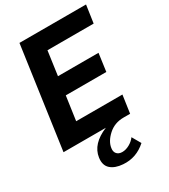

<svg xmlns="http://www.w3.org/2000/svg" viewBox="-239 -862 1088 1234"><g transform="rotate(-30 305.0 -245.0)"><path d="M587.9 -619.1H245.1L220.2 -440.9H521L502.9 -309.1H202.1L176.8 -131.8H520L501 0H452.1Q385.3 0 338.6 42.5Q292 85 286.1 131.8Q282.2 156.7 295.7 172.4Q309.1 188 335.9 188Q361.8 188 388.9 173.1Q416 158.2 433.1 134.8L470.2 199.2Q396 266.1 300.8 258.8Q242.7 254.9 210.9 226.6Q179.2 198.2 187 144Q200.2 49.8 320.8 0H6.8L112.8 -750H606.9Z"/></g></svg>

Font: Oakes Grotesk
Style: Bold Italic
Weight: 700
Designer: Samuel Oakes
Foundry: Samuel Oakes
Version: Version 1.0 | wf-rip DC20170320